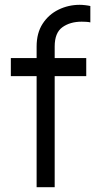

<svg xmlns="http://www.w3.org/2000/svg" viewBox="-20 -777 433 797"><path d="M132 0V-461H25V-536H132V-584Q132 -640 157 -678.5Q182 -717 223 -737Q264 -757 311 -757Q321 -757 334 -755.5Q347 -754 355 -752V-684Q348 -686 336 -686.5Q324 -687 319 -687Q271 -687 239 -664Q207 -641 207 -584V-536H338V-461H207V0Z"/></svg>

Font: Kosmopol Plus Jakarta Sans
Style: Regular
Weight: 400
Designer: Gumpita Rahayu
Foundry: Tokotype
Version: Version 2.006